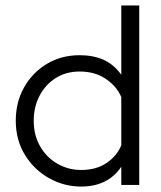

<svg xmlns="http://www.w3.org/2000/svg" viewBox="-20 -680 593 706"><path d="M492 -660V0H426V-67Q377 6 278 6Q216 6 161 -24.5Q106 -55 72 -110Q38 -165 38 -236Q38 -305 69 -359.5Q100 -414 153 -445.5Q206 -477 273 -477Q323 -477 361 -460Q399 -443 426 -405V-660ZM273 -417Q223 -417 185 -393Q147 -369 125.5 -328Q104 -287 104 -236Q104 -183 127.5 -142Q151 -101 191 -78Q231 -55 278 -55Q335 -55 373 -81.5Q411 -108 426 -146V-323Q409 -363 369 -390Q329 -417 273 -417Z"/></svg>

Font: Lil Grotesk
Style: Regular
Weight: 400
Designer: Bastien Sozeau
Foundry: NBR — Bastien Sozeau
Version: Version 4.002; ttfautohint (v1.8.4.7-5d5b)